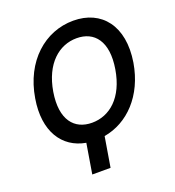

<svg xmlns="http://www.w3.org/2000/svg" viewBox="-163 -864 1088 1195"><g transform="rotate(-20 380.5 -267.0)"><path d="M720.9 -363.3C758.9 -597.3 643.8 -737.2 457.4 -737.2C270.2 -737.2 108.3 -597.3 70.3 -363.3C35.5 -155.2 123.2 -21.7 274.9 5L242.2 203.1H363.3L396.3 4.6C555.4 -22.7 686.1 -155.9 720.9 -363.3ZM190 -363.3C219.5 -540.5 323.2 -627.5 440 -627.5C556.5 -627.5 630.3 -541.2 600.9 -363.3C571.7 -185 469.1 -99.8 352.3 -99.8C235.8 -99.8 160.9 -185 190 -363.3Z"/></g></svg>

Font: Magic Ui Pro Semi Bold
Style: Italic
Weight: 600
Italic angle: -9.39999°
Designer: Stefan Endress, Andreas Faust
Version: Version 1.000;FEAKit 1.0